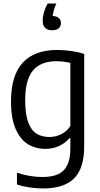

<svg xmlns="http://www.w3.org/2000/svg" viewBox="-20 -832 564 1082"><path d="M75.5 207.5V141.5Q150.5 165.5 218 165.5Q273 165.5 307.5 149.8Q342 134 359.2 98.5Q376.5 63 376.5 4V-54H372Q349 -26.5 314 -9.8Q279 7 235.5 7Q180.5 7 137.2 -19.5Q94 -46 68 -105.8Q42 -165.5 42 -260.5Q42 -406.5 108 -478.5Q174 -550.5 302.5 -550.5Q341 -550.5 382.2 -544.5Q423.5 -538.5 454.5 -528V-7.5Q454.5 117.5 397.2 173.8Q340 230 222.5 230Q186 230 146.8 224.2Q107.5 218.5 75.5 207.5ZM376.5 -122V-477.5Q337.5 -487 297 -487Q210 -487 166 -435Q122 -383 122 -267.5Q122 -188 139.2 -142.2Q156.5 -96.5 186.5 -78.2Q216.5 -60 258.5 -60Q293.5 -60 325.5 -76Q357.5 -92 376.5 -122ZM323.5 -701.5Q323.5 -683 310.5 -672.2Q297.5 -661.5 273.5 -661.5Q247.5 -661.5 234 -675.2Q220.5 -689 220.5 -715.5Q220.5 -737.5 228 -763.5Q235.5 -789.5 248.5 -812H297.5Q280.5 -775 276.5 -742Q299.5 -741 311.5 -730.2Q323.5 -719.5 323.5 -701.5Z"/></svg>

Font: Encode Sans Semi Condensed
Style: Regular
Weight: 400
Width: 4
Designer: Multiple Designers
Foundry: Impallari Type
Version: Version 2.000